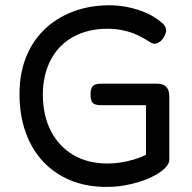

<svg xmlns="http://www.w3.org/2000/svg" viewBox="-20 -716 748 748"><path d="M394.5 12.2Q317.2 12.2 254.9 -13.4Q192.5 -39 148 -86.6Q103.5 -134.2 79.8 -200.9Q56 -267.5 56 -350.2Q56 -427.8 80.6 -490.9Q105.2 -554 151 -599.1Q196.8 -644.2 261 -669.5Q325.2 -694.8 404.5 -695.5Q435.8 -695.5 468.2 -689.9Q500.8 -684.2 531 -673.2Q561.2 -662.2 585 -646.5Q602.2 -635.5 614.1 -624.4Q626 -613.2 626.8 -601.2Q628.2 -594.5 625.2 -585.8Q622.2 -577 616.5 -568.5Q608.8 -557 599.5 -551.2Q590.2 -545.5 580.8 -545.5Q576.5 -545.5 566.9 -550.6Q557.2 -555.8 541.8 -565.5Q525.2 -576.2 502.6 -585Q480 -593.8 453.9 -598.9Q427.8 -604 400.2 -604Q323.2 -604 266.2 -572.9Q209.2 -541.8 178.4 -484Q147.5 -426.2 146.8 -346.8Q147.5 -264.8 178.6 -204.9Q209.8 -145 266.1 -112Q322.5 -79 398.5 -79Q424 -79 450.1 -83Q476.2 -87 501.5 -94.5Q526.8 -102 548.8 -113V-306.2H373.5Q360.8 -306.2 351.5 -309Q342.2 -311.8 337.5 -320.6Q332.8 -329.5 332.8 -347.5Q332.8 -366.2 337.8 -375.1Q342.8 -384 351.9 -387Q361 -390 373.5 -390H591.2Q611 -389.8 621 -383Q631 -376.2 635.2 -365.5Q639.5 -354.8 639.5 -339.8V-93.5Q639.5 -77.5 622.2 -60.4Q605 -43.2 573 -27.5Q550.2 -16 521.5 -7.1Q492.8 1.8 460.6 7Q428.5 12.2 394.5 12.2Z"/></svg>

Font: Fredoka Light
Style: Regular
Weight: 300
Designer: Ben Nathan
Foundry: Milena B. Brandão, Ben Nathan
Version: Version 2.001